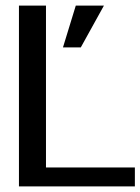

<svg xmlns="http://www.w3.org/2000/svg" viewBox="-20 -669 504 689"><path d="M464 0H48V-649H145V-68H464ZM353 -649 270 -499H206L252 -649Z"/></svg>

Font: Gamestation Display
Style: Regular
Weight: 400
Designer: Jonas Hecksher
Foundry: Jonas Hecksher, Playtypeª, e-types AS
Version: Version 1.003